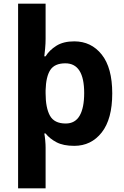

<svg xmlns="http://www.w3.org/2000/svg" viewBox="-20 -780 673 1040"><path d="M588 -274Q588 -135 531 -62.5Q474 10 382 10Q323 10 286 -9.5Q249 -29 227 -57H220Q223 -42 225 -19.5Q227 3 227 19V240H78V-760H227V-569Q227 -545 224.5 -517.5Q222 -490 220 -475H227Q248 -509 286 -532.5Q324 -556 382 -556Q474 -556 531 -484.5Q588 -413 588 -274ZM436 -276Q436 -437 334 -437Q276 -437 252.5 -401Q229 -365 227 -291V-275Q227 -196 250.5 -153.5Q274 -111 336 -111Q387 -111 411.5 -153.5Q436 -196 436 -276Z"/></svg>

Font: RS Noto Sans
Style: Bold
Weight: 700
Designer: Monotype Design Team
Foundry: Monotype Imaging Inc.
Version: Version 3.10